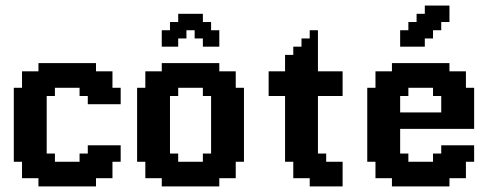

<svg xmlns="http://www.w3.org/2000/svg" viewBox="-20 -667 1746 687"><path d="M147.1 -441.2H176.5V-411.8H147.1ZM176.5 -441.2H205.9V-411.8H176.5ZM117.6 -441.2H147.1V-411.8H117.6ZM205.9 -441.2H235.3V-411.8H205.9ZM235.3 -441.2H264.7V-411.8H235.3ZM264.7 -441.2H294.1V-411.8H264.7ZM294.1 -441.2H323.5V-411.8H294.1ZM323.5 -411.8H352.9V-382.4H323.5ZM294.1 -411.8H323.5V-382.4H294.1ZM294.1 -382.4H323.5V-352.9H294.1ZM352.9 -411.8H382.4V-382.4H352.9ZM352.9 -382.4H382.4V-352.9H352.9ZM323.5 -382.4H352.9V-352.9H323.5ZM294.1 -352.9H323.5V-323.5H294.1ZM264.7 -352.9H294.1V-323.5H264.7ZM323.5 -352.9H352.9V-323.5H323.5ZM352.9 -352.9H382.4V-323.5H352.9ZM382.4 -352.9H411.8V-323.5H382.4ZM382.4 -323.5H411.8V-294.1H382.4ZM382.4 -147.1H411.8V-117.6H382.4ZM382.4 -117.6H411.8V-88.2H382.4ZM352.9 -117.6H382.4V-88.2H352.9ZM352.9 -88.2H382.4V-58.8H352.9ZM352.9 -58.8H382.4V-29.4H352.9ZM323.5 -58.8H352.9V-29.4H323.5ZM294.1 -58.8H323.5V-29.4H294.1ZM264.7 -88.2H294.1V-58.8H264.7ZM264.7 -117.6H294.1V-88.2H264.7ZM294.1 -117.6H323.5V-88.2H294.1ZM294.1 -88.2H323.5V-58.8H294.1ZM323.5 -88.2H352.9V-58.8H323.5ZM323.5 -117.6H352.9V-88.2H323.5ZM323.5 -147.1H352.9V-117.6H323.5ZM294.1 -147.1H323.5V-117.6H294.1ZM294.1 -323.5H323.5V-294.1H294.1ZM323.5 -323.5H352.9V-294.1H323.5ZM352.9 -147.1H382.4V-117.6H352.9ZM352.9 -323.5H382.4V-294.1H352.9ZM264.7 -58.8H294.1V-29.4H264.7ZM264.7 -29.4H294.1V0H264.7ZM294.1 -29.4H323.5V0H294.1ZM235.3 -29.4H264.7V0H235.3ZM205.9 -29.4H235.3V0H205.9ZM176.5 -29.4H205.9V0H176.5ZM147.1 -29.4H176.5V0H147.1ZM117.6 -29.4H147.1V0H117.6ZM117.6 -58.8H147.1V-29.4H117.6ZM88.2 -58.8H117.6V-29.4H88.2ZM58.8 -58.8H88.2V-29.4H58.8ZM58.8 -88.2H88.2V-58.8H58.8ZM29.4 -117.6H58.8V-88.2H29.4ZM58.8 -117.6H88.2V-88.2H58.8ZM29.4 -147.1H58.8V-117.6H29.4ZM29.4 -176.5H58.8V-147.1H29.4ZM29.4 -205.9H58.8V-176.5H29.4ZM29.4 -235.3H58.8V-205.9H29.4ZM29.4 -264.7H58.8V-235.3H29.4ZM29.4 -294.1H58.8V-264.7H29.4ZM58.8 -294.1H88.2V-264.7H58.8ZM58.8 -323.5H88.2V-294.1H58.8ZM29.4 -323.5H58.8V-294.1H29.4ZM29.4 -352.9H58.8V-323.5H29.4ZM58.8 -352.9H88.2V-323.5H58.8ZM58.8 -382.4H88.2V-352.9H58.8ZM58.8 -411.8H88.2V-382.4H58.8ZM88.2 -411.8H117.6V-382.4H88.2ZM117.6 -411.8H147.1V-382.4H117.6ZM147.1 -411.8H176.5V-382.4H147.1ZM147.1 -382.4H176.5V-352.9H147.1ZM147.1 -352.9H176.5V-323.5H147.1ZM117.6 -352.9H147.1V-323.5H117.6ZM88.2 -352.9H117.6V-323.5H88.2ZM117.6 -323.5H147.1V-294.1H117.6ZM117.6 -294.1H147.1V-264.7H117.6ZM117.6 -264.7H147.1V-235.3H117.6ZM117.6 -235.3H147.1V-205.9H117.6ZM117.6 -205.9H147.1V-176.5H117.6ZM117.6 -176.5H147.1V-147.1H117.6ZM117.6 -147.1H147.1V-117.6H117.6ZM117.6 -117.6H147.1V-88.2H117.6ZM147.1 -117.6H176.5V-88.2H147.1ZM147.1 -88.2H176.5V-58.8H147.1ZM176.5 -88.2H205.9V-58.8H176.5ZM205.9 -88.2H235.3V-58.8H205.9ZM235.3 -88.2H264.7V-58.8H235.3ZM235.3 -58.8H264.7V-29.4H235.3ZM205.9 -58.8H235.3V-29.4H205.9ZM176.5 -58.8H205.9V-29.4H176.5ZM147.1 -58.8H176.5V-29.4H147.1ZM117.6 -88.2H147.1V-58.8H117.6ZM88.2 -88.2H117.6V-58.8H88.2ZM88.2 -117.6H117.6V-88.2H88.2ZM88.2 -147.1H117.6V-117.6H88.2ZM88.2 -176.5H117.6V-147.1H88.2ZM58.8 -176.5H88.2V-147.1H58.8ZM58.8 -147.1H88.2V-117.6H58.8ZM58.8 -205.9H88.2V-176.5H58.8ZM58.8 -235.3H88.2V-205.9H58.8ZM58.8 -264.7H88.2V-235.3H58.8ZM88.2 -264.7H117.6V-235.3H88.2ZM88.2 -235.3H117.6V-205.9H88.2ZM88.2 -205.9H117.6V-176.5H88.2ZM88.2 -294.1H117.6V-264.7H88.2ZM88.2 -323.5H117.6V-294.1H88.2ZM88.2 -382.4H117.6V-352.9H88.2ZM117.6 -382.4H147.1V-352.9H117.6ZM176.5 -411.8H205.9V-382.4H176.5ZM205.9 -411.8H235.3V-382.4H205.9ZM235.3 -411.8H264.7V-382.4H235.3ZM264.7 -411.8H294.1V-382.4H264.7ZM264.7 -382.4H294.1V-352.9H264.7ZM235.3 -382.4H264.7V-352.9H235.3ZM205.9 -382.4H235.3V-352.9H205.9ZM176.5 -382.4H205.9V-352.9H176.5Z M558.8 -558.8H588.2V-588.2H617.6V-617.6H705.9V-588.2H735.3V-558.8H764.7V-500H705.9V-529.4H676.5V-558.8H647.1V-529.4H617.6V-500H558.8ZM470.6 -352.9H500V-411.8H558.8V-441.2H764.7V-411.8H823.5V-352.9H852.9V-88.2H823.5V-29.4H764.7V0H558.8V-29.4H500V-88.2H470.6ZM588.2 -117.6H617.6V-88.2H705.9V-117.6H735.3V-323.5H705.9V-352.9H617.6V-323.5H588.2Z M941.2 -411.8H970.6V-382.4H941.2ZM970.6 -411.8H1000V-382.4H970.6ZM1000 -411.8H1029.4V-382.4H1000ZM1029.4 -411.8H1058.8V-382.4H1029.4ZM1058.8 -411.8H1088.2V-382.4H1058.8ZM1088.2 -411.8H1117.6V-382.4H1088.2ZM1117.6 -411.8H1147.1V-382.4H1117.6ZM1147.1 -411.8H1176.5V-382.4H1147.1ZM1176.5 -411.8H1205.9V-382.4H1176.5ZM1176.5 -382.4H1205.9V-352.9H1176.5ZM1176.5 -352.9H1205.9V-323.5H1176.5ZM1147.1 -352.9H1176.5V-323.5H1147.1ZM1117.6 -352.9H1147.1V-323.5H1117.6ZM1088.2 -352.9H1117.6V-323.5H1088.2ZM1058.8 -352.9H1088.2V-323.5H1058.8ZM1029.4 -352.9H1058.8V-323.5H1029.4ZM1000 -352.9H1029.4V-323.5H1000ZM970.6 -352.9H1000V-323.5H970.6ZM970.6 -382.4H1000V-352.9H970.6ZM941.2 -382.4H970.6V-352.9H941.2ZM941.2 -352.9H970.6V-323.5H941.2ZM1000 -382.4H1029.4V-352.9H1000ZM1029.4 -382.4H1058.8V-352.9H1029.4ZM1058.8 -382.4H1088.2V-352.9H1058.8ZM1088.2 -382.4H1117.6V-352.9H1088.2ZM1117.6 -382.4H1147.1V-352.9H1117.6ZM1147.1 -382.4H1176.5V-352.9H1147.1ZM1000 -441.2H1029.4V-411.8H1000ZM1029.4 -441.2H1058.8V-411.8H1029.4ZM1058.8 -441.2H1088.2V-411.8H1058.8ZM1088.2 -441.2H1117.6V-411.8H1088.2ZM1058.8 -470.6H1088.2V-441.2H1058.8ZM1029.4 -470.6H1058.8V-441.2H1029.4ZM1088.2 -470.6H1117.6V-441.2H1088.2ZM1088.2 -529.4H1117.6V-500H1088.2ZM1088.2 -500H1117.6V-470.6H1088.2ZM1058.8 -500H1088.2V-470.6H1058.8ZM1088.2 -558.8H1117.6V-529.4H1088.2ZM1058.8 -529.4H1088.2V-500H1058.8ZM1029.4 -500H1058.8V-470.6H1029.4ZM1000 -470.6H1029.4V-441.2H1000ZM1000 -323.5H1029.4V-294.1H1000ZM1000 -294.1H1029.4V-264.7H1000ZM1000 -264.7H1029.4V-235.3H1000ZM1000 -235.3H1029.4V-205.9H1000ZM1029.4 -235.3H1058.8V-205.9H1029.4ZM1029.4 -205.9H1058.8V-176.5H1029.4ZM1058.8 -235.3H1088.2V-205.9H1058.8ZM1058.8 -264.7H1088.2V-235.3H1058.8ZM1088.2 -264.7H1117.6V-235.3H1088.2ZM1088.2 -294.1H1117.6V-264.7H1088.2ZM1058.8 -323.5H1088.2V-294.1H1058.8ZM1029.4 -323.5H1058.8V-294.1H1029.4ZM1029.4 -294.1H1058.8V-264.7H1029.4ZM1029.4 -264.7H1058.8V-235.3H1029.4ZM1058.8 -294.1H1088.2V-264.7H1058.8ZM1088.2 -323.5H1117.6V-294.1H1088.2ZM1088.2 -235.3H1117.6V-205.9H1088.2ZM1088.2 -205.9H1117.6V-176.5H1088.2ZM1058.8 -205.9H1088.2V-176.5H1058.8ZM1058.8 -176.5H1088.2V-147.1H1058.8ZM1029.4 -176.5H1058.8V-147.1H1029.4ZM1000 -205.9H1029.4V-176.5H1000ZM1000 -176.5H1029.4V-147.1H1000ZM1088.2 -176.5H1117.6V-147.1H1088.2ZM1000 -147.1H1029.4V-117.6H1000ZM1029.4 -147.1H1058.8V-117.6H1029.4ZM1029.4 -117.6H1058.8V-88.2H1029.4ZM1058.8 -117.6H1088.2V-88.2H1058.8ZM1088.2 -117.6H1117.6V-88.2H1088.2ZM1088.2 -147.1H1117.6V-117.6H1088.2ZM1058.8 -147.1H1088.2V-117.6H1058.8ZM1000 -117.6H1029.4V-88.2H1000ZM1088.2 -88.2H1117.6V-58.8H1088.2ZM1117.6 -88.2H1147.1V-58.8H1117.6ZM1117.6 -117.6H1147.1V-88.2H1117.6ZM1058.8 -88.2H1088.2V-58.8H1058.8ZM1029.4 -88.2H1058.8V-58.8H1029.4ZM1029.4 -58.8H1058.8V-29.4H1029.4ZM1058.8 -58.8H1088.2V-29.4H1058.8ZM1088.2 -58.8H1117.6V-29.4H1088.2ZM1117.6 -58.8H1147.1V-29.4H1117.6ZM1147.1 -58.8H1176.5V-29.4H1147.1ZM1147.1 -88.2H1176.5V-58.8H1147.1ZM1176.5 -88.2H1205.9V-58.8H1176.5ZM1176.5 -58.8H1205.9V-29.4H1176.5ZM1147.1 -29.4H1176.5V0H1147.1ZM1117.6 -29.4H1147.1V0H1117.6ZM1088.2 -29.4H1117.6V0H1088.2ZM1176.5 -29.4H1205.9V0H1176.5Z M1411.8 -441.2H1441.2V-411.8H1411.8ZM1441.2 -441.2H1470.6V-411.8H1441.2ZM1382.4 -441.2H1411.8V-411.8H1382.4ZM1470.6 -441.2H1500V-411.8H1470.6ZM1500 -441.2H1529.4V-411.8H1500ZM1529.4 -441.2H1558.8V-411.8H1529.4ZM1558.8 -441.2H1588.2V-411.8H1558.8ZM1588.2 -411.8H1617.6V-382.4H1588.2ZM1558.8 -411.8H1588.2V-382.4H1558.8ZM1558.8 -382.4H1588.2V-352.9H1558.8ZM1617.6 -411.8H1647.1V-382.4H1617.6ZM1617.6 -382.4H1647.1V-352.9H1617.6ZM1588.2 -382.4H1617.6V-352.9H1588.2ZM1558.8 -352.9H1588.2V-323.5H1558.8ZM1529.4 -352.9H1558.8V-323.5H1529.4ZM1588.2 -352.9H1617.6V-323.5H1588.2ZM1617.6 -352.9H1647.1V-323.5H1617.6ZM1647.1 -352.9H1676.5V-323.5H1647.1ZM1647.1 -323.5H1676.5V-294.1H1647.1ZM1647.1 -147.1H1676.5V-117.6H1647.1ZM1647.1 -117.6H1676.5V-88.2H1647.1ZM1617.6 -117.6H1647.1V-88.2H1617.6ZM1617.6 -88.2H1647.1V-58.8H1617.6ZM1617.6 -58.8H1647.1V-29.4H1617.6ZM1588.2 -58.8H1617.6V-29.4H1588.2ZM1558.8 -58.8H1588.2V-29.4H1558.8ZM1529.4 -88.2H1558.8V-58.8H1529.4ZM1529.4 -117.6H1558.8V-88.2H1529.4ZM1558.8 -117.6H1588.2V-88.2H1558.8ZM1558.8 -88.2H1588.2V-58.8H1558.8ZM1588.2 -88.2H1617.6V-58.8H1588.2ZM1588.2 -117.6H1617.6V-88.2H1588.2ZM1588.2 -147.1H1617.6V-117.6H1588.2ZM1558.8 -147.1H1588.2V-117.6H1558.8ZM1558.8 -323.5H1588.2V-294.1H1558.8ZM1588.2 -323.5H1617.6V-294.1H1588.2ZM1617.6 -147.1H1647.1V-117.6H1617.6ZM1617.6 -323.5H1647.1V-294.1H1617.6ZM1529.4 -58.8H1558.8V-29.4H1529.4ZM1529.4 -29.4H1558.8V0H1529.4ZM1558.8 -29.4H1588.2V0H1558.8ZM1500 -29.4H1529.4V0H1500ZM1470.6 -29.4H1500V0H1470.6ZM1441.2 -29.4H1470.6V0H1441.2ZM1411.8 -29.4H1441.2V0H1411.8ZM1382.4 -29.4H1411.8V0H1382.4ZM1382.4 -58.8H1411.8V-29.4H1382.4ZM1352.9 -58.8H1382.4V-29.4H1352.9ZM1323.5 -58.8H1352.9V-29.4H1323.5ZM1323.5 -88.2H1352.9V-58.8H1323.5ZM1294.1 -117.6H1323.5V-88.2H1294.1ZM1323.5 -117.6H1352.9V-88.2H1323.5ZM1294.1 -147.1H1323.5V-117.6H1294.1ZM1294.1 -176.5H1323.5V-147.1H1294.1ZM1294.1 -205.9H1323.5V-176.5H1294.1ZM1294.1 -235.3H1323.5V-205.9H1294.1ZM1294.1 -264.7H1323.5V-235.3H1294.1ZM1294.1 -294.1H1323.5V-264.7H1294.1ZM1323.5 -294.1H1352.9V-264.7H1323.5ZM1323.5 -323.5H1352.9V-294.1H1323.5ZM1294.1 -323.5H1323.5V-294.1H1294.1ZM1294.1 -352.9H1323.5V-323.5H1294.1ZM1323.5 -352.9H1352.9V-323.5H1323.5ZM1323.5 -382.4H1352.9V-352.9H1323.5ZM1323.5 -411.8H1352.9V-382.4H1323.5ZM1352.9 -411.8H1382.4V-382.4H1352.9ZM1382.4 -411.8H1411.8V-382.4H1382.4ZM1411.8 -411.8H1441.2V-382.4H1411.8ZM1411.8 -382.4H1441.2V-352.9H1411.8ZM1411.8 -352.9H1441.2V-323.5H1411.8ZM1382.4 -352.9H1411.8V-323.5H1382.4ZM1352.9 -352.9H1382.4V-323.5H1352.9ZM1382.4 -323.5H1411.8V-294.1H1382.4ZM1382.4 -294.1H1411.8V-264.7H1382.4ZM1382.4 -264.7H1411.8V-235.3H1382.4ZM1382.4 -235.3H1411.8V-205.9H1382.4ZM1382.4 -205.9H1411.8V-176.5H1382.4ZM1382.4 -176.5H1411.8V-147.1H1382.4ZM1382.4 -147.1H1411.8V-117.6H1382.4ZM1382.4 -117.6H1411.8V-88.2H1382.4ZM1411.8 -117.6H1441.2V-88.2H1411.8ZM1411.8 -88.2H1441.2V-58.8H1411.8ZM1441.2 -88.2H1470.6V-58.8H1441.2ZM1470.6 -88.2H1500V-58.8H1470.6ZM1500 -88.2H1529.4V-58.8H1500ZM1500 -58.8H1529.4V-29.4H1500ZM1470.6 -58.8H1500V-29.4H1470.6ZM1441.2 -58.8H1470.6V-29.4H1441.2ZM1411.8 -58.8H1441.2V-29.4H1411.8ZM1382.4 -88.2H1411.8V-58.8H1382.4ZM1352.9 -88.2H1382.4V-58.8H1352.9ZM1352.9 -117.6H1382.4V-88.2H1352.9ZM1352.9 -147.1H1382.4V-117.6H1352.9ZM1352.9 -176.5H1382.4V-147.1H1352.9ZM1323.5 -176.5H1352.9V-147.1H1323.5ZM1323.5 -147.1H1352.9V-117.6H1323.5ZM1323.5 -205.9H1352.9V-176.5H1323.5ZM1323.5 -235.3H1352.9V-205.9H1323.5ZM1323.5 -264.7H1352.9V-235.3H1323.5ZM1352.9 -264.7H1382.4V-235.3H1352.9ZM1352.9 -235.3H1382.4V-205.9H1352.9ZM1352.9 -205.9H1382.4V-176.5H1352.9ZM1352.9 -294.1H1382.4V-264.7H1352.9ZM1352.9 -323.5H1382.4V-294.1H1352.9ZM1352.9 -382.4H1382.4V-352.9H1352.9ZM1382.4 -382.4H1411.8V-352.9H1382.4ZM1441.2 -411.8H1470.6V-382.4H1441.2ZM1470.6 -411.8H1500V-382.4H1470.6ZM1500 -411.8H1529.4V-382.4H1500ZM1529.4 -411.8H1558.8V-382.4H1529.4ZM1529.4 -382.4H1558.8V-352.9H1529.4ZM1500 -382.4H1529.4V-352.9H1500ZM1470.6 -382.4H1500V-352.9H1470.6ZM1441.2 -382.4H1470.6V-352.9H1441.2ZM1647.1 -294.1H1676.5V-264.7H1647.1ZM1617.6 -294.1H1647.1V-264.7H1617.6ZM1588.2 -294.1H1617.6V-264.7H1588.2ZM1558.8 -294.1H1588.2V-264.7H1558.8ZM1647.1 -264.7H1676.5V-235.3H1647.1ZM1617.6 -264.7H1647.1V-235.3H1617.6ZM1588.2 -264.7H1617.6V-235.3H1588.2ZM1558.8 -264.7H1588.2V-235.3H1558.8ZM1529.4 -264.7H1558.8V-235.3H1529.4ZM1500 -264.7H1529.4V-235.3H1500ZM1470.6 -264.7H1500V-235.3H1470.6ZM1441.2 -264.7H1470.6V-235.3H1441.2ZM1411.8 -264.7H1441.2V-235.3H1411.8ZM1411.8 -235.3H1441.2V-205.9H1411.8ZM1441.2 -235.3H1470.6V-205.9H1441.2ZM1470.6 -235.3H1500V-205.9H1470.6ZM1500 -235.3H1529.4V-205.9H1500ZM1529.4 -235.3H1558.8V-205.9H1529.4ZM1558.8 -235.3H1588.2V-205.9H1558.8ZM1588.2 -235.3H1617.6V-205.9H1588.2ZM1617.6 -235.3H1647.1V-205.9H1617.6ZM1647.1 -235.3H1676.5V-205.9H1647.1ZM1558.8 -617.6V-588.2H1529.4V-617.6ZM1558.8 -588.2V-558.8H1529.4V-588.2ZM1529.4 -588.2V-558.8H1500V-588.2ZM1529.4 -617.6V-588.2H1500V-617.6ZM1500 -588.2V-558.8H1470.6V-588.2ZM1500 -558.8V-529.4H1470.6V-558.8ZM1529.4 -558.8V-529.4H1500V-558.8ZM1470.6 -558.8V-529.4H1441.2V-558.8ZM1470.6 -529.4V-500H1441.2V-529.4ZM1500 -529.4V-500H1470.6V-529.4ZM1411.8 -529.4H1441.2V-500H1411.8ZM1411.8 -558.8H1441.2V-529.4H1411.8ZM1441.2 -588.2H1470.6V-558.8H1441.2ZM1470.6 -617.6H1500V-588.2H1470.6ZM1500 -647.1H1529.4V-617.6H1500ZM1529.4 -647.1H1558.8V-617.6H1529.4ZM1558.8 -647.1H1588.2V-617.6H1558.8ZM1558.8 -617.6H1588.2V-588.2H1558.8Z"/></svg>

Font: Jersey 20
Style: Regular
Weight: 400
Designer: Sarah Cadigan-Fried
Version: Version 1.000; ttfautohint (v1.8.4.7-5d5b)